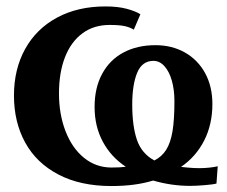

<svg xmlns="http://www.w3.org/2000/svg" viewBox="-20 -582 725 612"><path d="M24.5 -277.5Q24.5 -361.5 60.2 -426Q96 -490.5 162 -526Q228 -561.5 316 -561.5Q356 -561.5 384.5 -553.8Q413 -546 427.5 -536.5L406.5 -487.5Q394.5 -495 377.2 -498.8Q360 -502.5 329.5 -502.5Q279 -502.5 242.8 -475.8Q206.5 -449 187.2 -399.8Q168 -350.5 168 -284.5Q168 -217.5 189 -163.5Q210 -109.5 248 -78.8Q286 -48 335.5 -48Q365 -48 381 -50.5Q334 -81.5 307.8 -130.2Q281.5 -179 281.5 -241Q281.5 -302.5 305.8 -347Q330 -391.5 373.8 -414.8Q417.5 -438 475.5 -438Q528 -438 569.2 -414.8Q610.5 -391.5 633.8 -349Q657 -306.5 657 -250.5Q657 -185.5 630.8 -134Q604.5 -82.5 557 -50Q561 -49.5 579.2 -47.8Q597.5 -46 615.5 -46Q632 -46 648 -47.8Q664 -49.5 674 -52L670 3Q660 6 632.2 8.2Q604.5 10.5 586 10.5Q527 10.5 468 -6.5Q411.5 11 335 11Q236 11 166 -25.8Q96 -62.5 60.2 -127.8Q24.5 -193 24.5 -277.5ZM536 -259.5Q536 -295.5 527.8 -324.8Q519.5 -354 504.2 -371Q489 -388 469 -388Q433 -388 417.2 -350Q401.5 -312 401.5 -249Q401.5 -180 416.5 -136.2Q431.5 -92.5 472 -70.5Q496 -82.5 510 -105Q524 -127.5 530 -164.5Q536 -201.5 536 -259.5Z"/></svg>

Font: Merriweather Text
Style: Bold
Weight: 700
Designer: Eben Sorkin
Foundry: Eben Sorkin
Version: Version 2.100